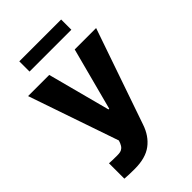

<svg xmlns="http://www.w3.org/2000/svg" viewBox="-265 -806 1103 1103"><g transform="rotate(-45 287.0 -254.0)"><path d="M66.4 196.3V71.3Q87.9 73.2 130.9 73.2Q147 73.2 157.5 70.8Q168 68.4 177.2 60.1Q186.5 51.8 193.4 35.2L199.2 18.6L10.7 -530.3H182.6L283.2 -149.4H289.1L389.6 -530.3H563.5L362.3 51.8Q338.9 122.1 287.8 160.6Q236.8 199.2 148.4 199.2Q98.6 199.2 66.4 196.3ZM456.1 -624H116.2V-707H456.1Z"/></g></svg>

Font: Pretendard Std ExtraBold
Style: Regular
Weight: 800
Designer: Base glyphs from Inter by Rasmus Andersson; Hangeul glyphs from Noto Sans CJK(Source Han Sans) by Jang Soo-young and Kan
Foundry: Kil Hyung-jin
Version: Version 1.309